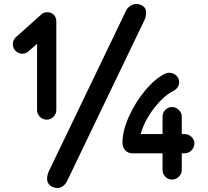

<svg xmlns="http://www.w3.org/2000/svg" viewBox="-20 -878 1040 958"><path d="M261 -329Q261 -310 247 -295.5Q233 -281 213 -281Q193 -281 179 -295Q165 -309 165 -329V-659L123 -623Q110 -610 91 -610Q72 -610 58 -624Q44 -638 44 -658Q44 -668 48.5 -678Q53 -688 61 -694L184 -804Q197 -817 216 -817Q235 -817 248 -804.5Q261 -792 261 -770ZM313 29Q306 42 293.5 51Q281 60 268 60Q246 60 230.5 47.5Q215 35 215 16Q215 -7 225 -26L611 -829Q617 -840 631.5 -849Q646 -858 658 -858Q680 -858 694.5 -847Q709 -836 709 -816Q709 -794 699 -774ZM901 -209Q921 -209 935.5 -195Q950 -181 950 -162Q950 -143 935.5 -128Q921 -113 901 -113H887V-30Q887 -11 872.5 3.5Q858 18 838 18Q819 18 805 4Q791 -10 791 -30V-113H641Q619 -113 605 -128Q591 -143 591 -166Q591 -224 623 -296Q655 -368 705.5 -428Q756 -488 807 -512Q812 -515 824 -515Q844 -515 859 -501.5Q874 -488 874 -468Q874 -454 866 -442.5Q858 -431 845 -424Q816 -411 782 -376.5Q748 -342 720.5 -297Q693 -252 682 -209H791V-296Q791 -316 805 -330Q819 -344 838 -344Q858 -344 872.5 -329.5Q887 -315 887 -296V-209Z"/></svg>

Font: Tsukimi Rounded
Style: Bold
Weight: 700
Designer: Takashi Funayama
Foundry: Takashi Funayama
Version: Version 1.032; ttfautohint (v1.8.3)